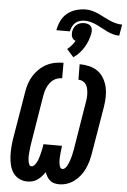

<svg xmlns="http://www.w3.org/2000/svg" viewBox="-68 -1120 775 1175"><g transform="rotate(5 320.0 -532.0)"><path d="M341 8Q325 8 310 4Q295 0 284 -9.5Q273 -19 265.5 -32Q258 -45 253 -59Q244 -45 232.5 -32.5Q221 -20 207 -10Q193 0 177 4Q161 8 145 8Q118 8 94.5 -4Q71 -16 57 -37Q43 -58 37 -83.5Q31 -109 29.5 -136Q28 -163 30 -190.5Q32 -218 36 -245L85 -538Q89 -564 97.5 -589.5Q106 -615 120.5 -638Q135 -661 155.5 -680.5Q176 -700 200.5 -712.5Q225 -725 251 -730Q277 -735 303 -735V-640Q290 -640 275.5 -636Q261 -632 249 -623Q237 -614 228 -602Q219 -590 213 -577Q207 -564 203 -550Q199 -536 197 -523L149 -229Q147 -220 146 -210Q145 -200 144 -190.5Q143 -181 142 -171Q141 -161 140.5 -151.5Q140 -142 140.5 -132.5Q141 -123 143 -114Q145 -105 149 -96Q153 -87 163 -87Q172 -87 179.5 -95Q187 -103 192 -111.5Q197 -120 200.5 -129Q204 -138 206.5 -147Q209 -156 211.5 -165.5Q214 -175 216 -184Q218 -193 220 -202Q222 -211 223 -221L224 -228H338L337 -221Q336 -211 335 -202Q334 -193 333 -184Q332 -175 331.5 -165.5Q331 -156 330.5 -147Q330 -138 331 -129Q332 -120 333.5 -111.5Q335 -103 339.5 -95Q344 -87 353 -87Q362 -87 369 -94Q376 -101 380.5 -109.5Q385 -118 388.5 -126Q392 -134 395 -143Q398 -152 400.5 -160.5Q403 -169 405 -177.5Q407 -186 408.5 -195Q410 -204 412 -212L460 -506Q463 -520 464 -534.5Q465 -549 464 -563.5Q463 -578 460 -591.5Q457 -605 449.5 -616Q442 -627 429.5 -633.5Q417 -640 403 -640L402 -735Q433 -735 462 -728Q491 -721 514 -704.5Q537 -688 551.5 -663Q566 -638 572.5 -610Q579 -582 578.5 -551.5Q578 -521 573 -490L524 -197Q520 -173 513.5 -149.5Q507 -126 496.5 -103Q486 -80 470 -59.5Q454 -39 433.5 -23.5Q413 -8 389 0Q365 8 341 8ZM325 -930H242Q247 -959 260 -987Q273 -1015 297.5 -1035Q322 -1055 352 -1063.5Q382 -1072 411 -1072Q432 -1072 451.5 -1066.5Q471 -1061 489 -1053Q507 -1045 524.5 -1035.5Q542 -1026 560.5 -1018Q579 -1010 599 -1004.5Q619 -999 640 -999L628 -930Q608 -930 589 -935.5Q570 -941 553 -949Q536 -957 519.5 -966.5Q503 -976 485.5 -984Q468 -992 449 -997.5Q430 -1003 410 -1003Q395 -1003 380 -998.5Q365 -994 353 -983.5Q341 -973 334.5 -959Q328 -945 325 -930ZM360 -774 318 -821Q332 -832 343.5 -845.5Q355 -859 365 -875Q356 -878 350.5 -883.5Q345 -889 342 -896.5Q339 -904 338.5 -912.5Q338 -921 339 -930Q341 -942 346.5 -953.5Q352 -965 362 -973Q372 -981 384 -984.5Q396 -988 408 -988Q420 -988 431 -984.5Q442 -981 449 -973Q456 -965 457.5 -953.5Q459 -942 457 -930Q453 -908 445 -886Q437 -864 425 -844Q413 -824 396.5 -806Q380 -788 360 -774Z"/></g></svg>

Font: Iosevka XBd Ex Obl
Style: Regular
Weight: 800
Width: 7
Italic angle: -9°
Monospace: yes
Designer: Belleve Invis
Foundry: Belleve Invis
Version: Version 32.5.0; ttfautohint (v1.8.4)